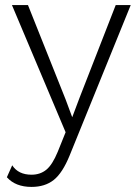

<svg xmlns="http://www.w3.org/2000/svg" viewBox="-20 -520 549 755"><path d="M254 91Q226 160 191.5 187.5Q157 215 104 215Q41 215 7 177L28 130Q52 167 104 167Q138 167 162 147.5Q186 128 207 77L238 0L27 -500H90L238 -129L264 -59L293 -136L435 -500H494Z"/></svg>

Font: Human Sans Light
Style: Regular
Weight: 300
Designer: Tim Radville
Foundry: Continuum
Version: Version 1.000;FEAKit 1.0